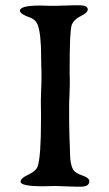

<svg xmlns="http://www.w3.org/2000/svg" viewBox="-20 -698 409 720"><path d="M277.3 -678.2Q309.1 -678.2 309.1 -662.6Q309.1 -650.4 283 -637.7Q256.8 -625 249 -604.5Q241.2 -584 241.2 -442.9V-420.9L241.7 -398.9V-377L241.2 -366.2Q240.7 -355 240.7 -343.8L239.7 -321.8L239.3 -299.3V-254.9L239.7 -221.2L240.7 -176.8L241.7 -154.8Q242.2 -143.6 242.2 -133.3Q242.2 -77.6 256.8 -58.6Q264.6 -48.3 289.8 -39.6Q314.9 -30.8 314.9 -18.6Q314.9 2 283.7 2H262.2L251 1.5Q240.2 1 229 1L207 0Q196.3 -0.5 185.1 -0.5L141.6 0.5Q57.1 0.5 57.1 -16.6Q57.1 -29.8 85.9 -43Q114.7 -56.2 121.1 -73.7Q133.8 -108.9 133.8 -251.5V-273.4L133.3 -306.2Q133.3 -317.4 133.3 -328.6L133.8 -339.4Q134.3 -350.6 134.3 -361.8L135.3 -383.8Q135.7 -395 135.7 -417L135.3 -439L134.8 -450.2L134.3 -483.4Q134.3 -571.8 121.1 -605.5Q113.3 -625 92.3 -632.3Q54.7 -645.5 54.7 -657.7Q54.7 -677.2 129.9 -677.2L150.9 -676.8L161.6 -676.3H192.9L255.9 -678.2Z"/></svg>

Font: Averia Serif Libre Light
Style: Regular
Weight: 300
Version: Version 1.002